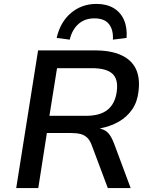

<svg xmlns="http://www.w3.org/2000/svg" viewBox="-20 -963 776 983"><path d="M63 0 175 -705H466Q547 -705 600 -681Q653 -657 675.5 -610.5Q698 -564 689 -494Q683 -441 656.5 -402.5Q630 -364 588 -340Q546 -316 494 -306L493 -304L501 -302Q522 -296 536.5 -279Q551 -262 564 -228L649 0H532L451 -216Q442 -242 428 -256.5Q414 -271 393.5 -276.5Q373 -282 343 -282H220L176 0ZM233 -370H420Q493 -370 531.5 -401.5Q570 -433 578 -496Q586 -558 555 -586Q524 -614 450 -614H272ZM337 -760 270 -769Q289 -851 344 -897Q399 -943 474 -943Q525 -943 561 -922Q597 -901 614.5 -861.5Q632 -822 628 -769L558 -760Q561 -810 538 -839.5Q515 -869 463 -869Q414 -869 381.5 -840Q349 -811 337 -760Z"/></svg>

Font: Nunito Sans 7pt SemiBold
Style: Italic
Weight: 600
Italic angle: -9°
Designer: Vernon Adams
Foundry: Vernon Adams
Version: Version 3.101;gftools[0.9.27]